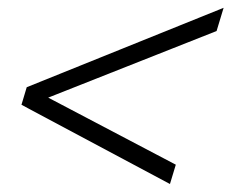

<svg xmlns="http://www.w3.org/2000/svg" viewBox="-20 -477 593 492"><path d="M82.5 -218.5 88 -235 430.5 -55 415.5 -5.5 35 -208.5 48.5 -253.5 553 -457 535 -397.5Z"/></svg>

Font: Newsreader
Style: Italic
Weight: 400
Italic angle: -17°
Designer: Hugues Gentile
Foundry: Production Type
Version: Version 1.003